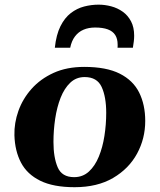

<svg xmlns="http://www.w3.org/2000/svg" viewBox="-20 -778 676 812"><path d="M41 -205.6Q39.6 -257.8 57.9 -309.1Q76.2 -360.4 113.5 -402.3Q150.9 -444.3 206.5 -469.7Q262.2 -495.1 335.9 -495.1Q429.7 -495.1 486.3 -466.6Q543 -438 568.6 -386.5Q594.2 -335 594.2 -266.6Q594.2 -191.9 559.6 -128.2Q524.9 -64.5 458.3 -25.4Q391.6 13.7 295.4 13.7Q205.6 13.7 150.1 -13.7Q94.7 -41 68.8 -90.3Q43 -139.6 41 -205.6ZM293.5 -28.8Q330.1 -28.8 356 -52.5Q381.8 -76.2 397.9 -115.5Q414.1 -154.8 421.6 -203.1Q429.2 -251.5 429.2 -300.8Q429.2 -368.2 409.9 -410.2Q390.6 -452.1 337.9 -452.1Q302.2 -452.1 277.1 -428.2Q252 -404.3 236.3 -364.5Q220.7 -324.7 213.4 -275.9Q206.1 -227.1 206.1 -177.7Q206.1 -112.3 223.9 -70.6Q241.7 -28.8 293.5 -28.8ZM397 -758.3Q423.8 -758.3 450.4 -751.2Q477.1 -744.1 499 -728.5Q521 -712.9 534.2 -687.7Q547.4 -662.6 547.4 -627Q547.4 -615.7 545.9 -603Q544.4 -590.3 542 -576.2H477.1Q477.5 -580.1 477.5 -583.3Q477.5 -586.4 477.5 -589.4Q477.5 -613.8 467.3 -629.9Q457 -646 435.8 -653.8Q414.6 -661.6 382.3 -661.6Q354.5 -661.6 333 -652.3Q311.5 -643.1 297.1 -624Q282.7 -605 276.9 -576.2H211.9Q217.8 -631.3 235.6 -667Q253.4 -702.6 279.5 -722.7Q305.7 -742.7 335.9 -750.5Q366.2 -758.3 397 -758.3Z"/></svg>

Font: Gelasio
Style: Italic
Weight: 400
Italic angle: -8.5°
Designer: Eben Sorkin
Foundry: Eben Sorkin
Version: Version 1.008